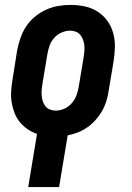

<svg xmlns="http://www.w3.org/2000/svg" viewBox="-20 -548 540 783"><path d="M95 215 131 -2Q110 -9 92 -21.5Q74 -34 60.5 -50.5Q47 -67 39 -88Q31 -109 27.5 -131Q24 -153 25.5 -176.5Q27 -200 31 -223L50 -343Q55 -368 63.5 -393Q72 -418 86.5 -440Q101 -462 122 -479.5Q143 -497 167 -508Q191 -519 216.5 -523.5Q242 -528 267 -528Q297 -528 325.5 -522Q354 -516 377.5 -501Q401 -486 417.5 -463.5Q434 -441 441.5 -413.5Q449 -386 448.5 -356Q448 -326 443 -297L423 -177Q420 -156 413.5 -135Q407 -114 396 -95Q385 -76 370 -59Q355 -42 336.5 -29Q318 -16 297.5 -8Q277 0 256 4L221 215ZM207 -97Q225 -97 242 -104.5Q259 -112 272 -126.5Q285 -141 291.5 -158.5Q298 -176 301 -194L321 -314Q323 -326 324 -338Q325 -350 324 -362Q323 -374 319 -385Q315 -396 308 -405Q301 -414 290 -418.5Q279 -423 267 -423Q249 -423 231.5 -415.5Q214 -408 201 -393.5Q188 -379 182 -361.5Q176 -344 173 -326L153 -206Q151 -194 150 -182Q149 -170 150 -158Q151 -146 154.5 -135Q158 -124 165 -115Q172 -106 183.5 -101.5Q195 -97 207 -97Z"/></svg>

Font: Iosevka Term Curly Extrabold
Style: Italic
Weight: 800
Italic angle: -9°
Designer: Belleve Invis
Foundry: Belleve Invis
Version: Version 32.3.0